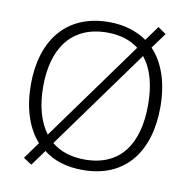

<svg xmlns="http://www.w3.org/2000/svg" viewBox="-84 -827 937 939"><g transform="rotate(10 384.0 -357.5)"><path d="M705 -358C705 -479 672 -575 612 -638L668 -715L628 -743L575 -670C525 -705 462 -725 387 -725C173 -725 62 -576 62 -359C62 -244 92 -148 151 -82L91 1L132 28L189 -50C238 -11 303 10 384 10C597 10 705 -140 705 -358ZM123 -359C123 -547 208 -673 387 -673C451 -673 503 -656 543 -625L186 -131C144 -187 123 -265 123 -359ZM644 -358C644 -167 563 -42 384 -42C316 -42 261 -61 220 -95L578 -590C622 -537 644 -458 644 -358Z"/></g></svg>

Font: Noto Sans Gurmukhi Light
Style: Regular
Weight: 300
Designer: Jelle Bosma - Monotype Design Team
Foundry: Monotype Imaging Inc.
Version: Version 2.004